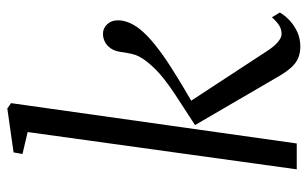

<svg xmlns="http://www.w3.org/2000/svg" viewBox="-182 -670 861 538"><g transform="rotate(-90 249.0 -400.5)"><path d="M44 0 148.5 -754 87 -768.5 91.5 -793.5 214.5 -811 229.5 -800.5 116.5 0ZM388 10Q372 10 358.2 5Q344.5 0 332.2 -12.5Q320 -25 307 -46.5L168 -285Q206.5 -310.5 239.5 -331.5Q272.5 -352.5 299.5 -373.8Q326.5 -395 347 -421.5Q363 -442 367.2 -461.2Q371.5 -480.5 373 -493.5Q375.5 -510.5 383.2 -521.5Q391 -532.5 401.8 -537.8Q412.5 -543 423.5 -543Q439.5 -543 450.5 -531.2Q461.5 -519.5 461.5 -501.5Q462 -488.5 456 -472.5Q450 -456.5 437.5 -440.5Q420.5 -419 392.2 -396.5Q364 -374 332.2 -353.8Q300.5 -333.5 271.8 -316.5Q243 -299.5 224 -288.5L227 -310L375 -84Q388 -63.5 400.5 -53Q413 -42.5 423.5 -42.5Q435 -42.5 445.5 -48.2Q456 -54 470 -69.5L483.5 -47.5Q475.5 -33.5 461.5 -20.2Q447.5 -7 429 1.5Q410.5 10 388 10Z"/></g></svg>

Font: Merriweather 72pt Light
Style: Italic
Weight: 300
Italic angle: -7.8°
Version: Version 2.101